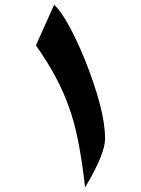

<svg xmlns="http://www.w3.org/2000/svg" viewBox="-20 -741 597 811"><path d="M423.8 -154.8Q423.8 -90.8 339.4 50.8Q327.1 -59.6 310.3 -144Q293.5 -228.5 271 -289.1Q249 -352.1 214.6 -416.3Q180.2 -480.5 131.8 -549.3L208.5 -720.7Q233.9 -698.7 266.6 -640.9Q299.3 -583 335.9 -495.6Q378.9 -388.2 401.4 -303.2Q423.8 -218.3 423.8 -154.8Z"/></svg>

Font: XB Khoramshahr
Style: Bold
Weight: 700
Designer: Behnam
Foundry: Irmug
Version: Version 8.005 2009